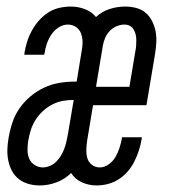

<svg xmlns="http://www.w3.org/2000/svg" viewBox="-20 -558 540 586"><path d="M102 8Q84 8 67.5 3.5Q51 -1 38 -11Q25 -21 17 -35.5Q9 -50 5.5 -67Q2 -84 2.5 -101.5Q3 -119 6 -136Q10 -160 17.5 -183Q25 -206 39 -226.5Q53 -247 72.5 -263.5Q92 -280 114.5 -290.5Q137 -301 161 -305Q185 -309 208 -309H214L229 -401Q232 -415 232 -429Q232 -443 227.5 -455.5Q223 -468 212 -475.5Q201 -483 187 -483Q172 -483 158.5 -474Q145 -465 136.5 -452Q128 -439 123 -424.5Q118 -410 116 -395Q115 -394 115 -393Q115 -392 115 -391H54Q54 -393 54.5 -394.5Q55 -396 55 -398Q58 -416 63.5 -433Q69 -450 78 -466Q87 -482 99.5 -496Q112 -510 127.5 -520Q143 -530 161 -534Q179 -538 196 -538Q219 -538 239.5 -530Q260 -522 273 -506Q291 -523 314.5 -530.5Q338 -538 362 -538Q380 -538 396.5 -533.5Q413 -529 425 -518.5Q437 -508 444.5 -493Q452 -478 455 -461.5Q458 -445 457 -427.5Q456 -410 453 -392L427 -237H264L246 -129Q244 -115 243.5 -101.5Q243 -88 246.5 -75.5Q250 -63 260.5 -55Q271 -47 284 -47Q299 -47 312 -56.5Q325 -66 332.5 -79Q340 -92 344.5 -106Q349 -120 352 -135Q352 -136 352 -137Q352 -138 352 -139H413Q413 -137 412.5 -135.5Q412 -134 412 -132Q409 -114 403.5 -97.5Q398 -81 390 -65Q382 -49 370 -35Q358 -21 342.5 -11Q327 -1 309.5 3.5Q292 8 275 8Q251 8 230 -1.5Q209 -11 197 -30Q178 -11 152.5 -1.5Q127 8 102 8ZM273 -293H375L393 -401Q395 -410 395.5 -418.5Q396 -427 396 -436Q396 -445 394 -453Q392 -461 388 -468Q384 -475 376.5 -479Q369 -483 360 -483Q348 -483 336 -478Q324 -473 315 -463.5Q306 -454 301 -442.5Q296 -431 294 -419ZM111 -47Q121 -47 132 -51.5Q143 -56 151.5 -64.5Q160 -73 166 -83Q172 -93 176 -103.5Q180 -114 182.5 -125Q185 -136 187 -147L205 -253Q188 -253 171.5 -250Q155 -247 139.5 -239Q124 -231 111 -219Q98 -207 88.5 -192Q79 -177 74 -161Q69 -145 66 -128Q64 -115 64 -100.5Q64 -86 69 -74Q74 -62 85.5 -54.5Q97 -47 111 -47Z"/></svg>

Font: Iosevka Curly Light Oblique
Style: Regular
Weight: 300
Italic angle: -9°
Monospace: yes
Designer: Belleve Invis
Foundry: Belleve Invis
Version: Version 11.1.0; ttfautohint (v1.8.3)